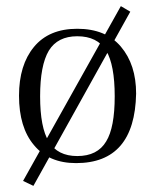

<svg xmlns="http://www.w3.org/2000/svg" viewBox="-20 -522 505 626"><path d="M42 -210Q42 -310.1 90.8 -369.1Q139.6 -428.2 231.9 -428.2Q324.7 -428.2 374 -370.1Q423.8 -311.5 423.8 -216.8Q419.4 9.8 228 9.8Q139.2 9.8 90.8 -48.8Q42 -106.4 42 -210ZM110.8 -208Q110.8 -106 139.2 -60.1Q168 -13.2 231.9 -13.2Q297.9 -13.2 326.2 -61Q354 -106 354 -208Q354 -310.1 326.2 -356.9Q297.4 -403.8 231.9 -403.8Q168 -403.8 139.2 -356.9Q110.8 -309.1 110.8 -208ZM404.8 -483.9 88.9 84 55.2 67.9 374 -502Z"/></svg>

Font: Unna Light
Style: Regular
Weight: 300
Designer: Jorge de Buen Unna
Foundry: Omnibus-Type
Version: Version 2.007;PS 002.007;hotconv 1.0.88;makeotf.lib2.5.64775